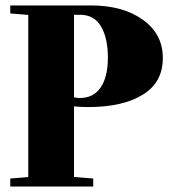

<svg xmlns="http://www.w3.org/2000/svg" viewBox="-20 -683 631 703"><path d="M17.6 0V-29.3L83.5 -34.7V-628.4L17.6 -633.8V-663.1H313Q429.7 -663.1 502.9 -610.8Q576.2 -558.6 576.2 -470.7Q576.2 -381.3 502.7 -336.2Q429.2 -291 302.7 -291Q276.4 -291 251 -293.5V-35.2L321.3 -29.3V0ZM272.9 -324.2Q322.3 -324.2 348.6 -362.8Q375 -401.4 375 -472.2Q375 -543 350.1 -585.9Q325.2 -628.9 272.9 -628.9H251V-326.7Q261.7 -324.2 272.9 -324.2Z"/></svg>

Font: Elstob Grade
Style: Regular
Weight: 400
Designer: Peter S. Baker
Version: Version 1.015